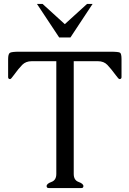

<svg xmlns="http://www.w3.org/2000/svg" viewBox="-20 -949 653 969"><path d="M593.3 -560.1Q593.3 -549.8 583 -549.8Q578.6 -549.8 564.5 -569.3Q539.6 -603 521.7 -621.6Q503.9 -640.1 474.6 -640.1H352.1V-71.3Q352.1 -39.6 376.5 -30.8Q400.9 -22 400.9 -9.8Q400.9 0 391.1 0H225.6Q215.3 0 215.3 -9.8Q215.3 -22 239.7 -30.8Q264.2 -39.6 264.2 -71.3V-640.1H139.6Q110.4 -640.1 92 -621.6Q73.7 -603 49.3 -569.3Q35.6 -549.8 31.2 -549.8Q21 -549.8 21 -560.1V-650.4Q21 -676.8 30 -682.4Q39.1 -688 76.7 -688H537.6Q578.1 -688 585.7 -683.1Q593.3 -678.2 593.3 -650.4ZM166.5 -929.2H194.8L307.1 -827.1L419.4 -929.2H447.3L335.4 -759.8H278.8Z"/></svg>

Font: Caudex
Style: Regular
Weight: 400
Version: Version 1.01